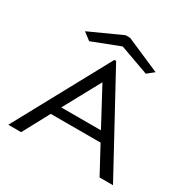

<svg xmlns="http://www.w3.org/2000/svg" viewBox="-175 -953 1100 1115"><g transform="rotate(30 375.0 -395.5)"><path d="M636 0 540 -178H206L110 0H24L369 -634H381L726 0ZM374 -487 240 -241H506ZM188 -655 138 -693 354 -791H384L612 -692L567 -656L372 -726Z"/></g></svg>

Font: Inconsolata ExtraExpanded Thin
Style: Regular
Weight: 100
Width: 8
Monospace: yes
Designer: Raph Levien, Cyreal, Brenton Simpson
Foundry: Raph Levien, Cyreal, Google
Version: Version 3.100; ttfautohint (v1.8.4.7-5d5b)